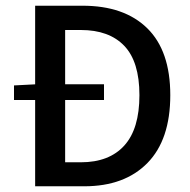

<svg xmlns="http://www.w3.org/2000/svg" viewBox="-20 -652 664 672"><path d="M29 -302V-353L106 -357H344V-302ZM103 0V-632H269Q415 -632 495.5 -553Q576 -474 576 -319Q576 -163 496 -81.5Q416 0 275 0ZM208 -84H263Q362 -84 415 -142.5Q468 -201 468 -319Q468 -436 415 -491.5Q362 -547 263 -547H208Z"/></svg>

Font: Narnoor Medium
Style: Regular
Weight: 500
Designer: S. Sridhar Murthy
Foundry: SIL International
Version: Version 3.000